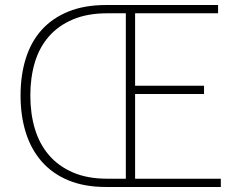

<svg xmlns="http://www.w3.org/2000/svg" viewBox="-20 -746 953 766"><path d="M62 -365Q62 -446 83 -513Q104 -580 146.5 -627Q189 -674 253 -700Q317 -726 404 -726H850V-693H519V-404H794V-371H519V-33H861V0H403Q317 0 253 -26.5Q189 -53 146.5 -101.5Q104 -150 83 -217Q62 -284 62 -365ZM101 -365Q101 -293 119 -232.5Q137 -172 175 -127.5Q213 -83 271 -58Q329 -33 408 -33H482V-693H408Q329 -693 271 -668.5Q213 -644 175 -600.5Q137 -557 119 -497Q101 -437 101 -365Z"/></svg>

Font: Kinto Sans Thin
Style: Regular
Weight: 100
Designer: Authors: Ryoko NISHIZUKA  (kana & ideographs); Paul D. Hunt (Latin, Greek & Cyrillic); Wenlong ZHANG  (bopomofo); Sandol
Foundry: Adobe Systems Incorporated, ookami Inc.
Version: Version 0.001